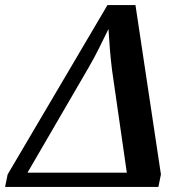

<svg xmlns="http://www.w3.org/2000/svg" viewBox="-58 -734 721 754"><path d="M-38 0 -28 -49 364 -714H474L574 -49L564 0ZM50 -56H440L382 -459Q377 -499 373.5 -541Q370 -583 368 -620Q351 -586 332 -547Q313 -508 289 -467Z"/></svg>

Font: Noto Serif SemiCondensed SemiBold
Style: Italic
Weight: 600
Width: 4
Italic angle: -12°
Designer: Monotype Design Team
Foundry: Monotype Imaging Inc.
Version: Version 2.014; ttfautohint (v1.8.4.7-5d5b)